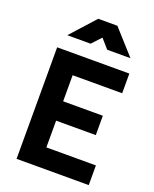

<svg xmlns="http://www.w3.org/2000/svg" viewBox="-165 -1007 884 1100"><g transform="rotate(20 277.0 -457.0)"><path d="M74 0V-680H514V-560H212V-401H454V-283H212V-120H514V0ZM105 -765 239 -914H356L490 -765H348L299 -821L247 -765Z"/></g></svg>

Font: Titillium-CLs Web
Style: CLs-Bold
Weight: 700
Version: Version 1.002;PS 57.000;hotconv 1.0.70;makeotf.lib2.5.55311